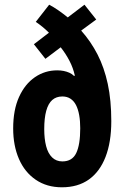

<svg xmlns="http://www.w3.org/2000/svg" viewBox="-20 -786 529 816"><path d="M189 -766Q208 -756 227.5 -742.5Q247 -729 268 -712L339 -766L389 -703L325 -656Q366 -610 394.5 -554.5Q423 -499 438 -429.5Q453 -360 453 -271Q453 -182 428.5 -119Q404 -56 357.5 -23Q311 10 243 10Q179 10 132 -22Q85 -54 60.5 -110.5Q36 -167 36 -240Q36 -319 61 -374Q86 -429 128.5 -458Q171 -487 223 -487Q238 -487 250.5 -484.5Q263 -482 274.5 -477Q286 -472 295 -463L298 -465Q291 -497 275.5 -527Q260 -557 238 -585L173 -536L124 -598L188 -647Q175 -660 161 -671.5Q147 -683 132 -693ZM245 -376Q219 -376 202 -361Q185 -346 176.5 -315Q168 -284 168 -237Q168 -196 176 -165Q184 -134 201.5 -117Q219 -100 245 -100Q287 -100 304 -135.5Q321 -171 321 -241Q321 -272 316.5 -297Q312 -322 303 -339.5Q294 -357 279.5 -366.5Q265 -376 245 -376Z"/></svg>

Font: Noto Sans Khmer ExtraCondensed
Style: Bold
Weight: 700
Width: 2
Designer: Danh Hong and the Monotype Design Team
Foundry: Monotype Imaging Inc.
Version: Version 2.004